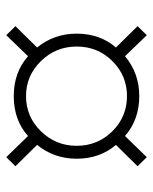

<svg xmlns="http://www.w3.org/2000/svg" viewBox="42 -659 487 611"><g transform="rotate(-90 285.5 -353.5)"><path d="M483.9 -353Q483.9 -279.3 439.9 -228L507.8 -159.2L479 -129.9L412.1 -199.2Q358.4 -153.8 285.2 -153.8Q210.4 -153.8 158.2 -199.2L90.8 -129.9L62 -159.2L129.9 -228Q85.9 -279.8 85.9 -353Q85.9 -424.8 129.9 -479L62 -547.9L90.8 -577.1L158.2 -507.8Q208.5 -553.2 285.2 -553.2Q360.8 -553.2 412.1 -507.8L479 -577.1L507.8 -547.9L439.9 -479Q483.9 -424.8 483.9 -353ZM285.2 -192.9Q350.6 -192.9 396.7 -239.5Q442.9 -286.1 442.9 -353Q442.9 -419.4 396.5 -466.8Q350.1 -514.2 285.2 -514.2Q219.7 -514.2 173.3 -466.8Q127 -419.4 127 -353Q127 -286.6 173.1 -239.7Q219.2 -192.9 285.2 -192.9Z"/></g></svg>

Font: JBL Sans
Style: Light
Weight: 300
Version: Version 1.10